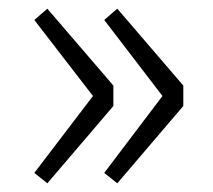

<svg xmlns="http://www.w3.org/2000/svg" viewBox="-20 -500 490 442"><path d="M89 -78 241 -256V-303L89 -480L59 -454L194 -279L59 -102ZM250 -78 402 -256V-303L250 -480L220 -454L354 -279L220 -102Z"/></svg>

Font: Noto Sans CJK KR Light
Style: Regular
Weight: 300
Designer: Ryoko NISHIZUKA (kana & ideographs); Paul D. Hunt (Latin, Greek & Cyrillic); Wenlong ZHANG (bopomofo); Sandoll Communica
Foundry: Adobe Systems Incorporated
Version: Version 1.004;PS 1.004;hotconv 1.0.82;makeotf.lib2.5.63406